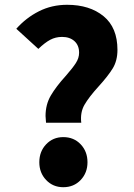

<svg xmlns="http://www.w3.org/2000/svg" viewBox="-20 -768 559 801"><path d="M170 -284Q170 -332 192 -369.5Q214 -407 254 -451Q283 -484 296.5 -505Q310 -526 310 -548Q310 -579 290.5 -596.5Q271 -614 239 -614Q212 -614 189.5 -602Q167 -590 140 -564L48 -648Q89 -694 142.5 -721Q196 -748 260 -748Q354 -748 412 -700.5Q470 -653 470 -560Q470 -515 450.5 -483Q431 -451 391 -407Q351 -363 332.5 -331Q314 -299 319 -256H172Q170 -276 170 -284ZM144 -91Q144 -136 172.5 -166Q201 -196 244 -196Q288 -196 316.5 -166Q345 -136 345 -91Q345 -47 316.5 -17Q288 13 244 13Q201 13 172.5 -17Q144 -47 144 -91Z"/></svg>

Font: Nebula Sans Bold
Style: Regular
Weight: 700
Designer: Paul D. Hunt for Adobe (as Source Sans)
Foundry: Nebula Entertainment & Broadcasting LLC
Version: Version 1.010